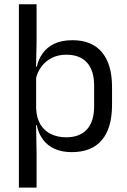

<svg xmlns="http://www.w3.org/2000/svg" viewBox="-20 -682 577 874"><path d="M306.5 10.5Q261.5 10.5 228.5 -4.5Q195.5 -19.5 175 -47.5Q154.5 -75.5 147.5 -112.5H121L144.5 -188.5Q146.5 -144.5 164.2 -115.2Q182 -86 212.5 -71.5Q243 -57 281.5 -57Q343 -57 375.8 -93Q408.5 -129 408.5 -198.5V-292Q408.5 -361 376 -397Q343.5 -433 281.5 -433Q244.5 -433 216 -418.5Q187.5 -404 168.8 -379Q150 -354 143 -322L123 -378.5H147.5Q155 -412 174.2 -439.2Q193.5 -466.5 227 -482.8Q260.5 -499 310 -499Q398 -499 444 -444.2Q490 -389.5 490 -285.5V-204.5Q490 -99.5 443.8 -44.5Q397.5 10.5 306.5 10.5ZM66 172V-662.5H146.5V-490.5L144 -370.5L144.5 -343.5V-140.5L144 -123.5L146.5 13.5V172Z"/></svg>

Font: Anek Bangla
Style: Regular
Weight: 400
Designer: Sulekha Rajkumar (Bangla), Yesha Goshar (Latin)
Foundry: Ek Type
Version: Version 1.003